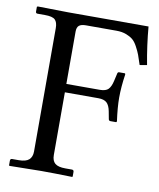

<svg xmlns="http://www.w3.org/2000/svg" viewBox="-76 -707 638 769"><g transform="rotate(10 243.5 -322.0)"><path d="M182.1 -573.7V-360.8H317.9Q342.3 -360.8 352.5 -371.3Q362.8 -381.8 368.2 -405.3L375 -435.1Q376 -443.4 382.3 -443.4H404.3Q407.7 -443.4 407.7 -439Q399.9 -386.7 399.9 -343.8Q399.9 -303.7 407.7 -248L405.3 -244.6H382.3Q375 -244.6 374 -252L368.2 -282.7Q363.8 -305.7 352.8 -316.2Q341.8 -326.7 317.9 -326.7H182.1V-71.8Q182.1 -48.3 194.8 -37.6Q207.5 -26.9 236.8 -26.9H263.2Q271.5 -26.9 271.5 -18.6V0L269.5 2Q192.4 0 143.6 0L14.6 2L12.7 0V-18.6Q12.7 -26.9 20.5 -26.9H46.9Q76.2 -26.9 88.9 -38.3Q101.6 -49.8 101.6 -71.8V-573.7Q101.6 -597.2 91.1 -607.4Q80.6 -617.7 49.8 -617.7H20Q12.2 -617.7 12.2 -625V-644.5L15.6 -646.5L140.6 -644.5H466.3Q472.7 -568.4 487.3 -491.2L458 -486.3Q449.7 -512.2 444.6 -525.9Q439.5 -539.6 429.9 -557.4Q420.4 -575.2 409.7 -584Q398.9 -592.8 382.1 -599.1Q365.2 -605.5 343.3 -605.5H218.3Q199.7 -605.5 190.9 -598.4Q182.1 -591.3 182.1 -573.7Z"/></g></svg>

Font: Libertinage
Style: l
Weight: 400
Designer: OSP
Foundry: OSP
Version: Version 1.0; 2008; OFL relea